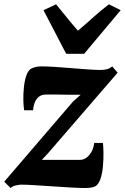

<svg xmlns="http://www.w3.org/2000/svg" viewBox="-37 -884 594 914"><path d="M347 -433Q332.5 -433 315.5 -433Q298.5 -433 280.8 -433.2Q263 -433.5 245.5 -433.8Q228 -434 211.8 -434Q195.5 -434 182.5 -434Q162 -434 148.8 -424Q135.5 -414 128.8 -397Q122 -380 120.5 -359H78Q75 -376 74.2 -405Q73.5 -434 76.5 -465.8Q79.5 -497.5 87.8 -522.8Q96 -548 111 -557Q116.5 -560 129 -564Q141.5 -568 159.5 -568Q187 -568 225.2 -565.5Q263.5 -563 304.5 -559.5Q345.5 -556 382 -553.5Q418.5 -551 441.5 -551Q460 -551 473.8 -555Q487.5 -559 497 -568L523 -538L189 -151.5L162 -123Q182 -123 202.5 -123Q223 -123 245.2 -123Q267.5 -123 291.8 -123Q316 -123 343.5 -123Q369 -123 388.5 -146.5Q408 -170 411.5 -203.5H453Q455 -186 455.5 -156.5Q456 -127 453.2 -94.8Q450.5 -62.5 442.5 -36.2Q434.5 -10 419.5 1Q413.5 5.5 400.5 8.2Q387.5 11 368.5 11Q340 11 298 8.5Q256 6 211.2 3Q166.5 0 127.5 -2.5Q88.5 -5 65.5 -5Q55 -5 38.8 -1.5Q22.5 2 13.5 11L-17 -19L311 -401ZM278 -628 170 -835.5 230 -863.5Q255 -833.5 280.8 -801.2Q306.5 -769 334 -738Q371 -769 406.5 -801.2Q442 -833.5 481.5 -863.5L537.5 -835.5L363.5 -628Z"/></svg>

Font: Merriweather Light 18pt Black
Style: Italic
Weight: 900
Italic angle: -7.8°
Version: Version 2.101